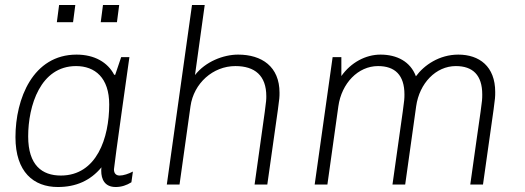

<svg xmlns="http://www.w3.org/2000/svg" viewBox="-20 -740 2107 770"><path d="M217 -720 208 -651H273L282 -720ZM393 -720 384 -651H449L458 -720ZM386 -55C386 -21 400 10 444 10C467 10 488 3 507 -9L513 -52C496 -43 475 -36 460 -36C447 -36 437 -43 437 -61C437 -73 499 -511 499 -511H466L442 -440H438C412 -490 359 -521 287 -521C112 -521 42 -344 42 -190C42 -50 115 10 212 10C284 10 342 -15 387 -69C386 -64 386 -60 386 -55ZM224 -36C149 -36 93 -77 93 -193C93 -316 142 -475 285 -475C361 -475 418 -428 418 -321C418 -187 368 -36 224 -36Z M1001 0H1052C1100 -343 1101 -335 1101 -368C1101 -473 1030 -521 935 -521C876 -521 804 -493 762 -439L801 -720H750L649 0H700L744 -314C757 -406 834 -475 924 -475C1002 -475 1048 -437 1048 -354C1048 -329 1047 -328 1001 0Z M1818 -521C1742 -521 1681 -479 1648 -434C1626 -493 1572 -521 1506 -521C1446 -521 1387 -489 1349 -435V-511H1314L1242 0H1293L1337 -314C1350 -406 1416 -475 1496 -475C1564 -475 1602 -439 1602 -361C1602 -329 1600 -331 1554 0H1605L1649 -314C1662 -406 1728 -475 1808 -475C1876 -475 1914 -439 1914 -361C1914 -325 1912 -331 1866 0H1917C1965 -344 1966 -334 1966 -371C1966 -474 1902 -521 1818 -521Z"/></svg>

Font: Chivo Light
Style: Italic
Weight: 300
Italic angle: -8°
Designer: Hector Gatti
Foundry: Omnibus-Type
Version: Version 1.003;PS 001.003;hotconv 1.0.70;makeotf.lib2.5.58329